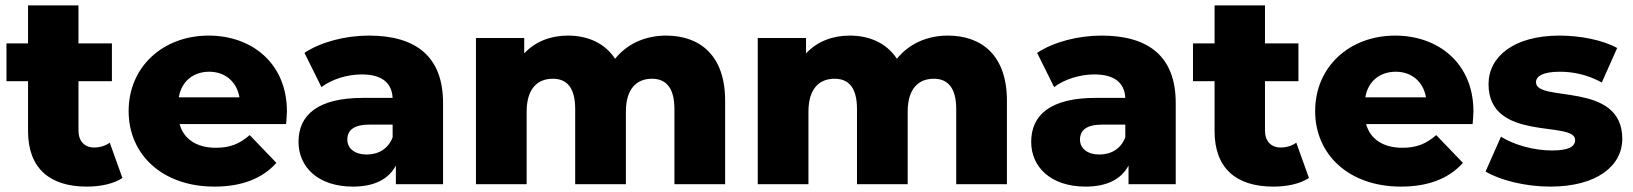

<svg xmlns="http://www.w3.org/2000/svg" viewBox="-20 -683 6057 712"><path d="M395 -522H271V-663H84V-522H4V-382H84V-197C84 -59 164 9 302 9C352 9 401 -1 434 -23L387 -154C371 -142 350 -136 329 -136C294 -136 271 -159 271 -199V-382H395Z M643 -322C653 -381 696 -417 756 -417C815 -417 858 -380 868 -322ZM775 9C877 9 953 -21 1005 -79L906 -182C869 -150 834 -135 780 -135C710 -135 661 -167 646 -223H1041C1042 -238 1044 -256 1044 -270C1044 -448 914 -551 754 -551C584 -551 457 -435 457 -271C457 -110 582 9 775 9Z M1436 -174C1420 -131 1383 -110 1340 -110C1295 -110 1268 -133 1268 -165C1268 -199 1290 -221 1352 -221H1436ZM1289 9C1367 9 1421 -18 1448 -69V0H1623V-301C1623 -473 1523 -551 1348 -551C1262 -551 1171 -528 1109 -487L1172 -360C1210 -389 1268 -407 1321 -407C1396 -407 1433 -376 1436 -320H1326C1159 -320 1087 -257 1087 -157C1087 -64 1159 9 1289 9Z M2450 -551C2371 -551 2304 -519 2261 -465C2223 -523 2160 -551 2086 -551C2022 -551 1965 -529 1924 -485V-542H1745V0H1933V-269C1933 -354 1973 -391 2030 -391C2082 -391 2113 -358 2113 -279V0H2301V-269C2301 -354 2341 -391 2398 -391C2449 -391 2481 -358 2481 -279V0H2669V-310C2669 -477 2576 -551 2450 -551Z M3495 -551C3416 -551 3349 -519 3306 -465C3268 -523 3205 -551 3131 -551C3067 -551 3010 -529 2969 -485V-542H2790V0H2978V-269C2978 -354 3018 -391 3075 -391C3127 -391 3158 -358 3158 -279V0H3346V-269C3346 -354 3386 -391 3443 -391C3494 -391 3526 -358 3526 -279V0H3714V-310C3714 -477 3621 -551 3495 -551Z M4153 -174C4137 -131 4100 -110 4057 -110C4012 -110 3985 -133 3985 -165C3985 -199 4007 -221 4069 -221H4153ZM4006 9C4084 9 4138 -18 4165 -69V0H4340V-301C4340 -473 4240 -551 4065 -551C3979 -551 3888 -528 3826 -487L3889 -360C3927 -389 3985 -407 4038 -407C4113 -407 4150 -376 4153 -320H4043C3876 -320 3804 -257 3804 -157C3804 -64 3876 9 4006 9Z M4795 -522H4671V-663H4484V-522H4404V-382H4484V-197C4484 -59 4564 9 4702 9C4752 9 4801 -1 4834 -23L4787 -154C4771 -142 4750 -136 4729 -136C4694 -136 4671 -159 4671 -199V-382H4795Z M5043 -322C5053 -381 5096 -417 5156 -417C5215 -417 5258 -380 5268 -322ZM5175 9C5277 9 5353 -21 5405 -79L5306 -182C5269 -150 5234 -135 5180 -135C5110 -135 5061 -167 5046 -223H5441C5442 -238 5444 -256 5444 -270C5444 -448 5314 -551 5154 -551C4984 -551 4857 -435 4857 -271C4857 -110 4982 9 5175 9Z M5729 9C5903 9 5996 -69 5996 -168C5996 -384 5676 -301 5676 -378C5676 -399 5699 -417 5764 -417C5812 -417 5866 -407 5920 -377L5977 -505C5923 -535 5839 -551 5763 -551C5594 -551 5500 -473 5500 -371C5500 -154 5821 -238 5821 -164C5821 -140 5799 -125 5735 -125C5669 -125 5596 -145 5546 -176L5489 -47C5542 -15 5636 9 5729 9Z"/></svg>

Font: Montserrat-Alt1 ExtBd
Style: Regular
Weight: 800
Designer: Differentunic
Foundry: Differentunic
Version: Version 7.222